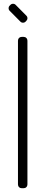

<svg xmlns="http://www.w3.org/2000/svg" viewBox="-20 -995 240 1015"><path d="M75 -780V-20C75 -14.3 76.9 -9.6 80.8 -5.8C84.6 -1.9 89.3 0 95 0H105C110.7 0 115.4 -1.9 119.2 -5.8C123.1 -9.6 125 -14.3 125 -20V-780C125 -785.7 123.1 -790.4 119.2 -794.2C115.4 -798.1 110.7 -800 105 -800H95C89.3 -800 84.6 -798.1 80.8 -794.2C76.9 -790.4 75 -785.7 75 -780ZM119 -912.5 63 -969C59.3 -973 54.7 -975 49 -975C43.3 -975 38.7 -973 35 -969L31.5 -965.5C27.5 -961.8 25.5 -957.2 25.5 -951.5C25.5 -945.8 27.5 -941.2 31.5 -937.5L87.5 -881C91.2 -877 95.8 -875 101.5 -875C107.2 -875 111.8 -877 115.5 -881L119 -884.5C123 -888.5 125 -893.2 125 -898.8C125 -904.2 123 -908.8 119 -912.5Z"/></svg>

Font: lerotica
Style: Regular
Weight: 400
Designer: defharo
Foundry: deFharo
Version: Version 1.001 2011